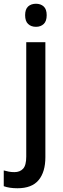

<svg xmlns="http://www.w3.org/2000/svg" viewBox="-64 -764 338 1024"><path d="M70 -683Q70 -715 86 -729.5Q102 -744 128 -744Q153 -744 169 -729.5Q185 -715 185 -683Q185 -651 169 -636Q153 -621 128 -621Q102 -621 86 -636Q70 -651 70 -683ZM29 240Q-14 240 -44 229V145Q-30 149 -16.5 151.5Q-3 154 13 154Q42 154 59 136Q76 118 76 71V-539H178V74Q178 153 142 196.5Q106 240 29 240Z"/></svg>

Font: Noto Sans Tamil SemiCondensed Medium
Style: Regular
Weight: 500
Width: 4
Designer: Jelle Bosma - Monotype Design Team
Foundry: Monotype Imaging Inc.
Version: Version 2.004; ttfautohint (v1.8.4.7-5d5b)